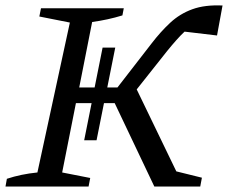

<svg xmlns="http://www.w3.org/2000/svg" viewBox="-31 -678 829 698"><path d="M-11 0 -6 -28Q45 -45 105 -51L223 -596L112 -618L118 -648H419L414 -622Q388 -614 360.5 -608Q333 -602 304 -598L257 -360H313L342 -505H388L359 -360H396L520 -520Q553 -563 588 -595.5Q623 -628 668.5 -644.5Q714 -661 778 -658L758 -549L640 -563Q626 -550 610 -532Q594 -514 577 -493L466 -353L610 -55L703 -32L697 0H530L386 -303H347L320 -168H275L302 -303H245L195 -51L297 -31L291 0Z"/></svg>

Font: Piazzolla
Style: Italic
Weight: 400
Italic angle: -11.3°
Designer: Juan Pablo del Peral
Foundry: Huerta Tipografica
Version: Version 1.330